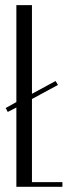

<svg xmlns="http://www.w3.org/2000/svg" viewBox="-20 -719 261 739"><path d="M43 -699.2H103V-357.9L193.8 -407.2L203.1 -392.1L103 -337.9V-18.1H220.2V0H43V-305.2L9.8 -288.1L2 -303.2L43 -326.2Z"/></svg>

Font: Moniqa Narrow Heading
Style: Regular
Weight: 400
Width: 4
Designer: Rajesh Rajput
Foundry: Rajesh Rajput
Version: Version 1.000